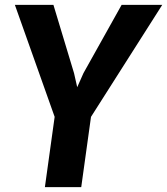

<svg xmlns="http://www.w3.org/2000/svg" viewBox="-20 -767 685 787"><path d="M164 0 204 -288 41 -747H199L283.5 -467L296.5 -409.5L322 -467L478.5 -747H645L353 -288L313 0Z"/></svg>

Font: Merriweather Sans Italic
Style: Bold
Weight: 700
Italic angle: -7.5°
Designer: Eben Sorkin
Foundry: Eben Sorkin
Version: Version 1.008; ttfautohint (v1.7.19-72a1) -l 8 -r 50 -G 200 